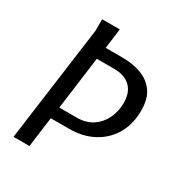

<svg xmlns="http://www.w3.org/2000/svg" viewBox="-172 -838 883 951"><g transform="rotate(30 269.5 -362.0)"><path d="M236 -724 221 -610H317Q376 -610 424 -592.5Q472 -575 500.5 -535.5Q529 -496 529 -429Q529 -351 495.5 -293.5Q462 -236 402.5 -204Q343 -172 264 -172H160L137 0H46L135 -659V-724ZM170 -239H270Q322 -239 359 -263.5Q396 -288 415.5 -329Q435 -370 435 -418Q435 -478 402 -509.5Q369 -541 309 -541H210Z"/></g></svg>

Font: Rosario Light
Style: Italic
Weight: 300
Italic angle: -8.05°
Designer: Hector Gatti
Foundry: Omnibus Type
Version: Version 1.101; ttfautohint (v1.8.1.43-b0c9)